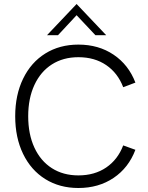

<svg xmlns="http://www.w3.org/2000/svg" viewBox="-20 -930 741 960"><path d="M56 -349Q56 -455 95.5 -536.5Q135 -618 206.5 -662.5Q278 -707 372 -707Q473 -707 548 -656.5Q623 -606 657 -517L596 -494Q569 -565 511 -604.5Q453 -644 372 -644Q296 -644 239.5 -608Q183 -572 152 -505Q121 -438 121 -349Q121 -259 152 -192Q183 -125 239.5 -89Q296 -53 372 -53Q453 -53 511 -92.5Q569 -132 596 -203L657 -181Q623 -91 548 -40.5Q473 10 372 10Q278 10 206.5 -34.5Q135 -79 95.5 -160.5Q56 -242 56 -349ZM363 -910 511 -754H457L363 -854L270 -754H215Z"/></svg>

Font: Hanken Grotesk Light
Style: Regular
Weight: 300
Designer: Alfredo Marco Pradil
Foundry: Hanken Design Co.
Version: Version 3.014